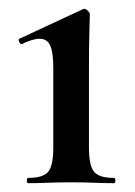

<svg xmlns="http://www.w3.org/2000/svg" viewBox="-20 -416 306 436"><path d="M44 0Q41 0 41 -6Q41 -12 44 -12Q78 -12 89.5 -26Q101 -40 101 -81V-263Q101 -297 94 -312.5Q87 -328 70 -328Q62 -328 52 -325Q42 -322 30 -316Q26 -315 23.5 -321Q21 -327 24 -328L168 -395Q170 -396 171 -396Q175 -396 179.5 -391.5Q184 -387 184 -384Q184 -373 183 -344Q182 -315 182 -264V-81Q182 -40 193.5 -26Q205 -12 239 -12Q242 -12 242 -6Q242 0 239 0Q219 0 194 -1Q169 -2 141 -2Q114 -2 88.5 -1Q63 0 44 0Z"/></svg>

Font: Cormorant Light SemiBold
Style: Regular
Weight: 600
Version: Version 4.000